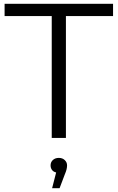

<svg xmlns="http://www.w3.org/2000/svg" viewBox="-20 -720 614 1002"><path d="M250 -636H4V-700H570V-636H324V0H250ZM330 143Q330 163 319 188L291 262H252L273 180Q259 177 251.5 167Q244 157 244 143Q244 126 256 115Q268 104 287 104Q306 104 318 115.5Q330 127 330 143Z"/></svg>

Font: Montserrat-Regular
Style: Regular
Weight: 400
Version: Version 7.200